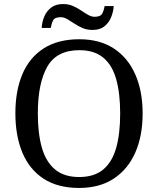

<svg xmlns="http://www.w3.org/2000/svg" viewBox="-20 -919 782 949"><path d="M371 10Q265 10 195 -36Q125 -82 90.5 -165Q56 -248 56 -359Q56 -470 90.5 -552Q125 -634 195.5 -679.5Q266 -725 372 -725Q473 -725 542.5 -679.5Q612 -634 648.5 -551.5Q685 -469 685 -358Q685 -247 648.5 -164.5Q612 -82 542 -36Q472 10 371 10ZM371 -44Q446 -44 490.5 -81.5Q535 -119 554.5 -189Q574 -259 574 -358Q574 -457 554.5 -527Q535 -597 490.5 -634Q446 -671 372 -671Q260 -671 213.5 -589Q167 -507 167 -358Q167 -259 187 -189Q207 -119 252 -81.5Q297 -44 371 -44ZM437 -771Q410 -771 388 -780.5Q366 -790 347.5 -802.5Q329 -815 312.5 -824.5Q296 -834 280 -834Q250 -834 242 -817.5Q234 -801 231 -781H186Q188 -812 199.5 -838.5Q211 -865 233.5 -882Q256 -899 292 -899Q319 -899 340.5 -889.5Q362 -880 380.5 -867.5Q399 -855 415.5 -845.5Q432 -836 448 -836Q477 -836 485.5 -852.5Q494 -869 497 -889H542Q540 -859 528.5 -832Q517 -805 495 -788Q473 -771 437 -771Z"/></svg>

Font: Noto Serif Georgian
Style: Regular
Weight: 400
Designer: Monotype Design Team, Akaki Razmadze
Foundry: Google LLC
Version: Version 2.002